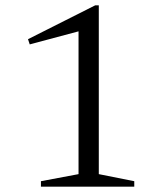

<svg xmlns="http://www.w3.org/2000/svg" viewBox="-20 -700 590 720"><path d="M274.5 -47V-624.5L297 -588.5L91.5 -533.5L85 -553L337 -680H350.5V-47L483.5 -20.5V0H133.5V-20.5Z"/></svg>

Font: Newsreader 16pt
Style: Regular
Weight: 400
Designer: Hugues Gentile
Foundry: Production Type
Version: Version 1.003